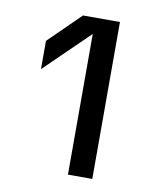

<svg xmlns="http://www.w3.org/2000/svg" viewBox="-65 -905 525 629"><g transform="rotate(10 197.0 -591.0)"><path d="M203 -330V-797H202L56 -655V-749L161 -852H284V-330Z"/></g></svg>

Font: TikTok Sans 24pt
Style: Regular
Weight: 400
Version: Version 4.000